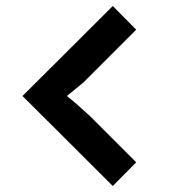

<svg xmlns="http://www.w3.org/2000/svg" viewBox="-20 -725 564 640"><path d="M434 -184 356 -105 55 -405 356 -705 434 -626 258 -450 203 -405 231 -382 279 -339Z"/></svg>

Font: Sinkin Sans 500 Medium
Style: 500 Medium
Weight: 500
Designer: Keith Bates
Foundry: K-Type
Version: Sinkin Sans (version 1.0)  by Keith Bates   •   © 2014   www